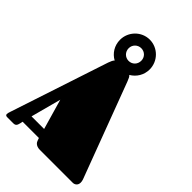

<svg xmlns="http://www.w3.org/2000/svg" viewBox="-267 -1035 1143 1143"><g transform="rotate(45 305.0 -463.5)"><path d="M169 -801C169 -753 195 -712 234 -691C226 -684 221 -671 215 -655L11 -37C7 -26 5 -18 5 -12C5 -3 11 0 21 0H71C93 0 96 -12 101 -31L104 -46H241L247 -29C250 -19 262 0 295 0H572C588 0 605 -11 605 -34C605 -41 604 -48 601 -57L376 -656C369 -674 364 -686 356 -692C394 -714 419 -754 419 -801C419 -870 363 -927 294 -927C225 -927 169 -870 169 -801ZM170 -297 225 -106H119ZM241 -802C241 -832 265 -855 294 -855C324 -855 347 -832 347 -802C347 -771 324 -748 294 -748C265 -748 241 -771 241 -802Z"/></g></svg>

Font: Fascinate
Style: Regular
Weight: 900
Designer: Astigmatic (AOETI)
Foundry: Astigmatic (AOETI)
Version: Version 1.000